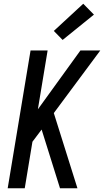

<svg xmlns="http://www.w3.org/2000/svg" viewBox="-20 -1004 555 1024"><path d="M21 0 143 -735H234L182 -421L409 -735H515L267 -401L393 0H300L212 -281L202 -313L153 -248L112 0ZM314 -791 267 -839 424 -984 481 -926Z"/></svg>

Font: Iosevka SS04 Medium
Style: Italic
Weight: 500
Italic angle: -9°
Monospace: yes
Designer: Belleve Invis
Foundry: Belleve Invis
Version: Version 19.0.0; ttfautohint (v1.8.4)